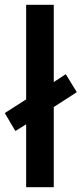

<svg xmlns="http://www.w3.org/2000/svg" viewBox="-21 -780 340 800"><path d="M88 -760V-366L-1 -309L43 -234L88 -262V0H203V-334L299 -396L253 -471L203 -438V-760Z"/></svg>

Font: OpenSansMMV
Style: Semibold
Weight: 600
Designer: Steve Matteson
Foundry: Ascender Corporation
Version: Version 6.000